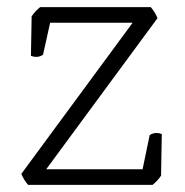

<svg xmlns="http://www.w3.org/2000/svg" viewBox="-20 -520 520 540"><path d="M409 0H59Q47 -14 40 -31L353 -456H121L101 -366Q92 -360 82 -360Q74 -360 67 -363L69 -474Q79 -489 93 -500H404Q416 -486 423 -469L110 -44H381L401 -140Q410 -146 420 -146Q428 -146 435 -143L433 -26Q423 -11 409 0Z"/></svg>

Font: Scope One
Style: Regular
Weight: 400
Designer: Dalton Maag Ltd
Foundry: Dalton Maag Ltd
Version: Version 1.001; ttfautohint (v1.4.1) -l 11 -r 50 -G 50 -x 14 